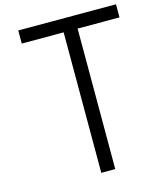

<svg xmlns="http://www.w3.org/2000/svg" viewBox="-132 -1012 931 1107"><g transform="rotate(-15 333.5 -458.5)"><path d="M666.7 -916.7V-838.5H416.7V0H333.3V-838.5H83.3V-916.7Z"/></g></svg>

Font: Monoid
Style: Regular
Weight: 400
Width: 4
Monospace: yes
Designer: Andreas Larsen (@larsenwork)
Version: Version 0.61